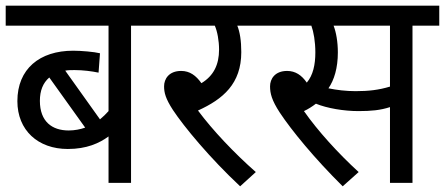

<svg xmlns="http://www.w3.org/2000/svg" viewBox="-20 -642 1562 674"><path d="M533 -552V-622H0V-552H361V-252C352 -242 342 -232 331 -223L209 -394C219 -396 230 -396 242 -396C271 -396 302 -392 326 -387L331 -455C311 -460 265 -464 237 -464C119 -464 41 -400 41 -287C41 -185 113 -119 218 -119C284 -119 328 -139 361 -163V0H440V-552ZM120 -288C120 -324 131 -351 153 -370L279 -194C262 -188 242 -184 221 -184C163 -184 120 -215 120 -288Z M878 -38C803 -104 727 -184 675 -254C763 -294 827 -348 827 -459C827 -499 822 -530 813 -552H906V-622H520V-552H734C743 -532 749 -499 749 -468C749 -415 730 -376 687 -350C668 -377 646 -393 616 -393C573 -393 556 -365 556 -339C556 -317 561 -296 587 -256C626 -197 717 -87 823 12Z M1428 -552H1522V-622H892V-552H1073C1081 -530 1087 -496 1087 -458C1087 -415 1079 -378 1057 -352C1039 -378 1017 -393 988 -393C945 -393 928 -365 928 -339C928 -314 934 -290 962 -247C1003 -185 1083 -87 1183 12L1239 -38C1167 -104 1096 -182 1047 -252C1062 -259 1076 -268 1089 -278C1128 -262 1187 -252 1238 -252C1283 -252 1315 -255 1349 -266V0H1428ZM1228 -322C1195 -322 1162 -326 1133 -332C1153 -361 1166 -403 1166 -458C1166 -495 1160 -529 1151 -552H1349V-338C1309 -326 1274 -322 1228 -322Z"/></svg>

Font: Noto Sans Devanagari UI SemiCondensed
Style: Regular
Weight: 400
Width: 4
Designer: Jelle Bosma - Monotype Design Team
Foundry: Monotype Imaging Inc.
Version: Version 2.003